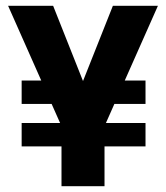

<svg xmlns="http://www.w3.org/2000/svg" viewBox="-20 -645 574 665"><path d="M55 -138V-219H484V-138ZM55 -285V-366H212V-285ZM327 -285V-366H484V-285ZM240 -295 371 -625H527L342 -208V0H193V-208L8 -625H164L295 -295Z"/></svg>

Font: Changa SemiBold
Style: Regular
Weight: 600
Designer: Eduardo Rodriguez Tunni
Foundry: Eduardo Rodriguez Tunni
Version: Version 3.002; ttfautohint (v1.8.2)